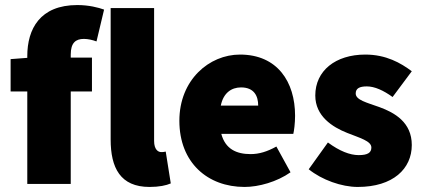

<svg xmlns="http://www.w3.org/2000/svg" viewBox="-20 -728 1676 760"><path d="M88 0H260V-366H344V-500H260V-512C260 -559 280 -574 312 -574C328 -574 346 -570 362 -564L392 -690C370 -698 332 -708 286 -708C138 -708 88 -613 88 -506V-499L22 -494V-366H88Z M572 12C610 12 638 6 656 -2L636 -128C628 -126 624 -126 618 -126C606 -126 590 -136 590 -170V-696H418V-176C418 -64 456 12 572 12Z M948 12C1004 12 1076 -8 1130 -46L1074 -148C1038 -128 1006 -118 972 -118C916 -118 872 -138 856 -198H1141C1144 -210 1148 -240 1148 -270C1148 -404 1078 -512 930 -512C808 -512 690 -412 690 -250C690 -84 802 12 948 12ZM854 -310C864 -360 896 -382 934 -382C986 -382 1002 -348 1002 -310Z M1396 12C1536 12 1610 -60 1610 -154C1610 -244 1542 -282 1482 -304C1432 -322 1388 -332 1388 -358C1388 -378 1403 -386 1432 -386C1463 -386 1498 -370 1534 -344L1610 -446C1566 -479 1508 -512 1426 -512C1308 -512 1228 -448 1228 -350C1228 -268 1296 -225 1354 -202C1404 -182 1450 -170 1450 -144C1450 -124 1436 -114 1400 -114C1365 -114 1324 -130 1278 -164L1202 -58C1254 -16 1332 12 1396 12Z"/></svg>

Font: Giro Sans Black
Style: Regular
Weight: 900
Designer: Paul D. Hunt
Foundry: Adobe Systems Incorporated
Version: Version 1.000;PS 1.0;hotconv 1.0.88;makeotf.lib2.5.647800